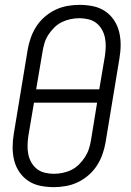

<svg xmlns="http://www.w3.org/2000/svg" viewBox="-20 -763 540 791"><path d="M202 8Q173 8 146 2.5Q119 -3 97 -17.5Q75 -32 60 -54Q45 -76 38.5 -102Q32 -128 32 -156Q32 -184 37 -213L94 -558Q98 -582 106.5 -606.5Q115 -631 129 -653Q143 -675 163.5 -693Q184 -711 208 -722.5Q232 -734 257.5 -738.5Q283 -743 307 -743Q336 -743 363 -737.5Q390 -732 412 -717.5Q434 -703 449 -681Q464 -659 470.5 -633Q477 -607 477 -579Q477 -551 472 -522L415 -177Q411 -153 402.5 -128.5Q394 -104 380 -82Q366 -60 345.5 -42Q325 -24 301 -12.5Q277 -1 251.5 3.5Q226 8 202 8ZM389 -395 412 -531Q415 -551 415.5 -570Q416 -589 412.5 -607Q409 -625 400 -641Q391 -657 377 -668Q363 -679 344.5 -683.5Q326 -688 307 -688Q289 -688 270 -684Q251 -680 234 -671.5Q217 -663 203 -649Q189 -635 178.5 -618.5Q168 -602 163 -584.5Q158 -567 155 -549L129 -395ZM202 -47Q220 -47 239 -51Q258 -55 275 -63.5Q292 -72 306 -86Q320 -100 330.5 -116.5Q341 -133 346.5 -150.5Q352 -168 355 -186L380 -340H120L97 -204Q94 -184 93.5 -165Q93 -146 96.5 -128Q100 -110 109 -94Q118 -78 132 -67Q146 -56 164.5 -51.5Q183 -47 202 -47Z"/></svg>

Font: Iosevka SS18 Light
Style: Italic
Weight: 300
Italic angle: -9°
Monospace: yes
Designer: Belleve Invis
Foundry: Belleve Invis
Version: Version 25.1.1; ttfautohint (v1.8.4)